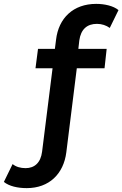

<svg xmlns="http://www.w3.org/2000/svg" viewBox="-44 -769 631 990"><path d="M94 201C209 201 284 128 298 16L352 -417H495L506 -517H360L365 -561C373 -618 405 -646 456 -646C481 -646 504 -638 522 -625L567 -717C540 -739 495 -749 452 -749C334 -749 258 -676 245 -564L239 -517H152L139 -417H227L173 13C166 70 134 98 88 98C61 98 38 91 21 77L-24 169C3 191 47 201 94 201Z"/></svg>

Font: Chess Sans SemiBold
Style: Regular
Weight: 600
Designer: Wolf Bōese
Foundry: Wolf Bōese
Version: Version 7.223;Glyphs 3.3 (3306)